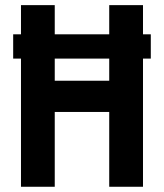

<svg xmlns="http://www.w3.org/2000/svg" viewBox="-20 -713 626 733"><path d="M60.1 0V-489.3H30.3V-582H60.1V-693.4H189V-582H397V-693.4H525.9V-582H555.7V-489.3H525.9V0H397V-285.6H189V0ZM189 -404.8H397V-489.3H189Z"/></svg>

Font: Caskaydia Cove
Style: Bold
Weight: 700
Monospace: yes
Designer: Aaron Bell
Foundry: Saja Typeworks
Version: Version 4.300; ttfautohint (v1.8.3)